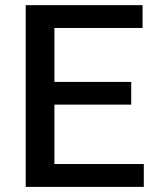

<svg xmlns="http://www.w3.org/2000/svg" viewBox="-20 -731 615 751"><path d="M80.6 0H542.5V-89.4H192.9V-321.8H493.2V-410.6H192.9V-621.6H537.6V-710.9H80.6Z"/></svg>

Font: Roboto Flex
Style: wght 500 wdth 100 opsz 14.0 GRAD 0.00 slnt 0.00 XTRA 468 XOPQ 96 YOPQ 79 YTLC 514 YTUC 712 YTAS 750 YTDE -203.00 YTFI 738
Weight: 500
Designer: Berlow after Robertson
Foundry: Google
Version: Version 3.100